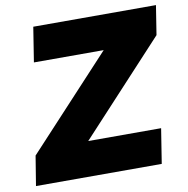

<svg xmlns="http://www.w3.org/2000/svg" viewBox="-79 -782 844 860"><g transform="rotate(-10 343.0 -352.5)"><path d="M16 0 38 -135 477 -608 489 -547H103L128 -705H686L665 -572L225 -97L212 -158H613L588 0Z"/></g></svg>

Font: Nunito Sans 8pt Black
Style: Italic
Weight: 900
Italic angle: -9°
Version: Version 3.101;gftools[0.9.27]